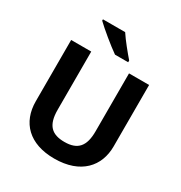

<svg xmlns="http://www.w3.org/2000/svg" viewBox="-213 -1087 1181 1250"><g transform="rotate(30 378.0 -462.0)"><path d="M364 -934H197V-924C235 -887 329 -809 380 -774H479V-787C447 -824 393 -889 364 -934ZM671 -252V-714H520V-278C520 -167 478 -117 379 -117C284 -117 236 -159 236 -277V-714H85V-254C85 -95 186 10 375 10C574 10 671 -104 671 -252Z"/></g></svg>

Font: Noto Sans Adlam
Style: Bold
Weight: 700
Designer: Mark Jamra, Neil Patel
Foundry: JamraPatel LLC
Version: Version 3.001